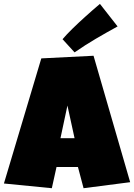

<svg xmlns="http://www.w3.org/2000/svg" viewBox="-36 -989 696 998"><path d="M640.6 -42 398.4 -10.7 369.1 -121.1H257.8L233.4 -10.7L-15.6 -35.2L178.7 -685.5L450.2 -699.2ZM351.6 -270.5 314.5 -440.4 278.3 -270.5ZM575.2 -851.6Q517.1 -819.8 461.9 -787.4Q406.7 -754.9 351.6 -716.8L289.1 -785.2Q298.8 -796.9 312.5 -811.3Q326.2 -825.7 341.6 -840.8Q356.9 -856 373.5 -871.3Q390.1 -886.7 405.8 -900.9Q442.9 -934.6 483.4 -968.8Z"/></svg>

Font: Luckiest Guy
Style: Regular
Weight: 400
Designer: Astigmatic (AOETI)
Foundry: Astigmatic (AOETI)
Version: Version 1.000